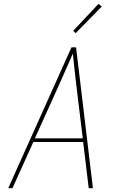

<svg xmlns="http://www.w3.org/2000/svg" viewBox="-20 -982 640 1002"><path d="M23 0 353 -735H377L465 0H443L414 -241H154L45 0ZM412 -260 384 -490Q378 -543 371.5 -596Q365 -649 360 -702Q337 -649 313.5 -596Q290 -543 266 -490L162 -260ZM375 -809 362 -821 494 -962 511 -948Z"/></svg>

Font: Iosevka Aile Thin
Style: Italic
Weight: 100
Italic angle: -9°
Designer: Belleve Invis
Foundry: Belleve Invis
Version: Version 31.1.0; ttfautohint (v1.8.4)